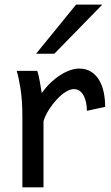

<svg xmlns="http://www.w3.org/2000/svg" viewBox="-20 -801 475 821"><path d="M75.7 0V-300.3Q75.7 -372.6 67.6 -422.6Q59.6 -472.7 51.3 -498H139.2Q142.1 -490.2 145 -477.8Q147.9 -465.3 150.4 -451.7Q152.8 -438 154.8 -424.8L158.7 -402.8Q176.3 -428.2 197 -447.8Q217.8 -467.3 239 -480.7Q260.3 -494.1 280.5 -501Q300.8 -507.8 317.4 -507.8Q348.1 -507.8 369.4 -494.4Q390.6 -481 404.1 -458.3Q417.5 -435.5 423.6 -406Q429.7 -376.5 429.7 -344.2L351.6 -327.1Q351.6 -345.2 348.1 -362.1Q344.7 -378.9 337.9 -391.8Q331.1 -404.8 320.6 -412.4Q310.1 -419.9 295.4 -419.9Q279.8 -419.9 260.7 -408Q241.7 -396 223.4 -376.5Q205.1 -356.9 189.5 -332.5Q173.8 -308.1 166 -283.2V0ZM417.5 -781.2 212.4 -571.3H134.3L305.2 -781.2Z"/></svg>

Font: Andika FrenchTight
Style: Regular
Weight: 400
Designer: Victor Gaultney, Annie Olsen, Julie Remington, Don Collingsworth, Eric Hays, Becca Hirsbrunner
Foundry: SIL International
Version: Version 5.000 ; Dig1 Dig4Opn Dig7 LnSpcTght